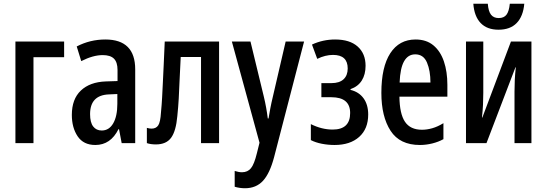

<svg xmlns="http://www.w3.org/2000/svg" viewBox="-20 -761 2908 1021"><path d="M62 0V-540H321V-457H158V0Z M487 10Q424 10 393 -36Q362 -82 362 -150Q362 -234 410 -279.5Q458 -325 543 -328L605 -330V-389Q605 -430 586 -449Q567 -468 526 -468Q475 -468 412 -436L388 -514Q459 -551 540 -551Q699 -551 699 -392V0H627L613 -74H610Q568 10 487 10ZM521 -67Q560 -67 582 -105Q604 -143 604 -209V-261L559 -259Q459 -255 459 -154Q459 -110 475.5 -88.5Q492 -67 521 -67Z M809 7Q781 7 761 0V-81Q775 -77 786 -77Q810 -77 821.5 -94.5Q833 -112 836 -163Q840 -204 842 -241.5Q844 -279 846 -321Q848 -363 850.5 -416Q853 -469 856 -540H1145V0H1049V-458H941Q937 -387 935 -334.5Q933 -282 930.5 -237.5Q928 -193 923 -144Q916 -64 890 -28.5Q864 7 809 7Z M1283 240Q1254 240 1228 232V148Q1249 155 1267 155Q1297 155 1314.5 133.5Q1332 112 1346 54L1360 -2L1213 -540H1312L1383 -247Q1397 -189 1404 -131H1408Q1412 -156 1417.5 -185Q1423 -214 1431 -247L1499 -540H1597L1438 73Q1415 161 1378.5 200.5Q1342 240 1283 240Z M1759 10Q1725 10 1691.5 3.5Q1658 -3 1633 -16V-101Q1691 -72 1749 -72Q1842 -72 1842 -160Q1842 -244 1742 -244H1689V-319H1743Q1785 -319 1807 -339.5Q1829 -360 1829 -397Q1829 -469 1751 -469Q1710 -469 1667 -448L1639 -524Q1697 -551 1762 -551Q1840 -551 1882 -513.5Q1924 -476 1924 -411Q1924 -365 1904 -333Q1884 -301 1844 -287V-283Q1889 -272 1913.5 -238Q1938 -204 1938 -152Q1938 -76 1890 -33Q1842 10 1759 10Z M2213 10Q2106 10 2057 -65.5Q2008 -141 2008 -267Q2008 -405 2055.5 -478Q2103 -551 2190 -551Q2247 -551 2284.5 -520Q2322 -489 2340.5 -434.5Q2359 -380 2359 -310V-247H2104Q2105 -156 2133.5 -113.5Q2162 -71 2224 -71Q2250 -71 2278.5 -79Q2307 -87 2338 -106V-21Q2311 -6 2278 2Q2245 10 2213 10ZM2105 -322H2269Q2269 -385 2250.5 -428.5Q2232 -472 2188 -472Q2150 -472 2129 -435.5Q2108 -399 2105 -322Z M2458 0V-540H2550V-267Q2550 -235 2548.5 -204.5Q2547 -174 2543 -136H2545L2697 -540H2806V0H2716V-274Q2716 -306 2717.5 -337Q2719 -368 2723 -403H2721L2567 0ZM2631 -603Q2570 -603 2536 -638.5Q2502 -674 2497 -741H2574Q2577 -701 2591 -683Q2605 -665 2632 -665Q2660 -665 2673.5 -683Q2687 -701 2691 -741H2768Q2762 -674 2727.5 -638.5Q2693 -603 2631 -603Z"/></svg>

Font: Noto Sans ExtraCondensed Medium
Style: Regular
Weight: 500
Width: 2
Designer: Monotype Design Team
Foundry: Monotype Imaging Inc.
Version: Version 2.013; ttfautohint (v1.8.4.7-5d5b)